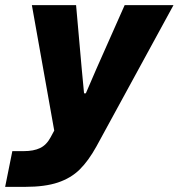

<svg xmlns="http://www.w3.org/2000/svg" viewBox="-59 -560 695 747"><path d="M-11 28H33Q72 28 97 16Q122 4 138 -26L152 -52L65 -540H237L259 -292L268 -197H275L316 -292L426 -540H616L316 10Q285 66 251 99.5Q217 133 166.5 150Q116 167 39 167H-39Z"/></svg>

Font: Mona Sans ExtraBold
Style: Italic
Weight: 800
Italic angle: -11.7°
Designer: Deni Anggara
Foundry: GitHub
Version: Version 2.000